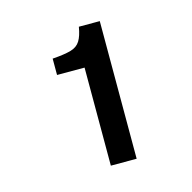

<svg xmlns="http://www.w3.org/2000/svg" viewBox="-69 -886 539 539"><g transform="rotate(-15 200.0 -617.0)"><path d="M190 -416.7V-701.7H110V-749.2Q145 -751.7 163.8 -757.1Q182.5 -762.5 191.2 -776.7Q200 -790.8 204.2 -816.7H265V-416.7Z"/></g></svg>

Font: Familjen Grotesk GF
Style: Regular
Weight: 400
Designer: Anders Wikstroem, Jonas Baeckman, Matilda Gysing, Kristian Moeller
Foundry: Familjen STHLM AB
Version: Version 2.000; Beta; Release 4; Build 6